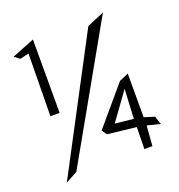

<svg xmlns="http://www.w3.org/2000/svg" viewBox="-131 -761 876 942"><g transform="rotate(-20 307.0 -290.0)"><path d="M120 38 510 -652 420 -614 58 72ZM590 -41 576 -84 522 -101V-329L474 -308L306 -110L324 -84L474 -67L472 47H514L522 -58ZM482 -264 474 -110 378 -120ZM24 -598 52 -577 98 -588 94 -262H142V-645Z"/></g></svg>

Font: Stormblade
Style: Regular
Weight: 400
Designer: Mew Too
Foundry: Cannot Into Space Fonts
Version: Version 0.77